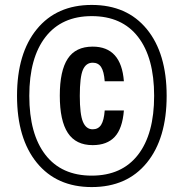

<svg xmlns="http://www.w3.org/2000/svg" viewBox="-20 -759 753 787"><path d="M49.8 -366.2Q49.8 -540.5 131.1 -639.6Q212.4 -738.8 356 -738.8Q500.5 -738.8 581.8 -639.6Q663.1 -540.5 663.1 -366.2Q663.1 -191.4 581.8 -91.8Q500.5 7.8 356 7.8Q212.4 7.8 131.1 -91.8Q49.8 -191.4 49.8 -366.2ZM100.1 -366.2Q100.1 -209.5 166.3 -124.3Q232.4 -39.1 356 -39.1Q479.5 -39.1 545.7 -124.5Q611.8 -210 611.8 -366.2Q611.8 -522.5 545.9 -607.7Q480 -692.9 356 -692.9Q232.9 -692.9 166.5 -607.4Q100.1 -522 100.1 -366.2ZM225.1 -367.2Q225.1 -468.8 257.6 -518.3Q290 -567.9 359.9 -567.9Q477.1 -567.9 487.8 -425.8H409.2Q406.2 -466.3 394.5 -484.1Q382.8 -502 359.9 -502Q332.5 -502 319.8 -472.7Q307.1 -443.4 307.1 -366.2Q307.1 -290 320.1 -259.5Q333 -229 359.9 -229Q382.8 -229 394.5 -247.3Q406.2 -265.6 409.2 -306.2H487.8Q481.9 -231.9 450.2 -198Q418.5 -164.1 359.9 -164.1Q291 -164.1 258.1 -214.1Q225.1 -264.2 225.1 -367.2Z"/></svg>

Font: Lumene Sans Condensed
Style: Bold
Weight: 600
Width: 3
Designer: Deni Anggara
Version: Version 1.003;Glyphs 3.1.2 (3151)